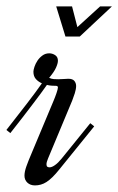

<svg xmlns="http://www.w3.org/2000/svg" viewBox="-80 -576 368 597"><path d="M69.3 -83Q67.4 -78.1 65.9 -73.5Q64.5 -68.8 64.5 -65.4Q64.5 -59.6 67.1 -57.6Q69.8 -55.7 74.2 -55.7Q81.1 -55.7 90.8 -62.5Q100.6 -69.3 111.3 -82.5L200.7 -192.9L212.9 -183.1L105 -49.8Q93.3 -35.2 83.3 -25.4Q73.2 -15.6 64.5 -10Q55.7 -4.4 46.9 -2Q38.1 0.5 28.8 0.5Q14.2 0.5 5.1 -8.1Q-3.9 -16.6 -3.9 -29.8Q-3.9 -42 2 -58.6Q7.8 -75.2 18.1 -99.1L86.4 -262.2Q88.9 -268.1 91.3 -274.4Q93.8 -280.8 95.7 -286.6Q97.7 -292.5 98.9 -297.1Q100.1 -301.8 100.1 -304.2Q100.1 -306.6 98.4 -307.9Q96.7 -309.1 94.2 -309.1Q87.9 -309.1 80.6 -309.6Q73.2 -310.1 65.9 -312Q57.6 -300.3 46.9 -285.6Q36.1 -271 22.2 -252.7Q8.3 -234.4 -9 -211.9Q-26.4 -189.5 -47.9 -162.1L-60.1 -171.9Q-22.9 -219.2 3.9 -254.2Q30.8 -289.1 50.3 -316.9Q39.1 -321.8 31.5 -330.3Q23.9 -338.9 23.9 -353Q23.9 -358.4 27.1 -368.2Q30.3 -377.9 36.4 -387.2Q42.5 -396.5 51.8 -403.3Q61 -410.2 73.2 -410.2Q83 -410.2 91.6 -404.5Q100.1 -398.9 100.1 -387.2Q100.1 -378.9 94.2 -365.7Q88.4 -352.5 72.8 -334Q80.1 -330.6 86.9 -330.1Q93.8 -329.6 101.1 -329.6Q110.4 -329.6 117.9 -330.3Q125.5 -331.1 132.3 -331.1Q146 -331.1 151.4 -324.2Q156.7 -317.4 156.7 -308.6Q156.7 -299.3 152.6 -286.1Q148.4 -272.9 144.5 -263.2L69.3 -83ZM144 -556.2 160.6 -491.7 231.4 -556.2H268.1L168 -462.4H123.5L94.7 -556.2Z"/></svg>

Font: Dynalight
Style: Regular
Weight: 400
Version: Version 1.000